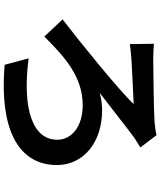

<svg xmlns="http://www.w3.org/2000/svg" viewBox="66 -875 868 1040"><g transform="rotate(90 500.0 -355.0)"><path d="M217 -755 219 -624C241 -628 277 -631 302 -633C350 -636 489 -643 544 -645C465 -563 218 -362 85 -260L178 -161C286 -270 395 -369 550 -369C664 -369 737 -310 737 -231C737 -99 573 -40 296 -76L331 54C701 84 874 -32 874 -230C874 -370 754 -474 578 -474C553 -474 516 -471 483 -461C570 -527 666 -604 724 -647C738 -656 761 -671 779 -681L712 -769C693 -764 663 -760 640 -758C575 -754 352 -751 298 -751C265 -751 233 -753 217 -755Z"/></g></svg>

Font: Noto Sans Mono CJK TC
Style: Bold
Weight: 700
Designer: Ryoko NISHIZUKA 西塚涼子 (kana, bopomofo & ideographs); Paul D. Hunt (Latin, Greek & Cyrillic); Sandoll Communications 산돌커뮤니
Foundry: Adobe
Version: Version 2.004;hotconv 1.0.118;makeotfexe 2.5.65603